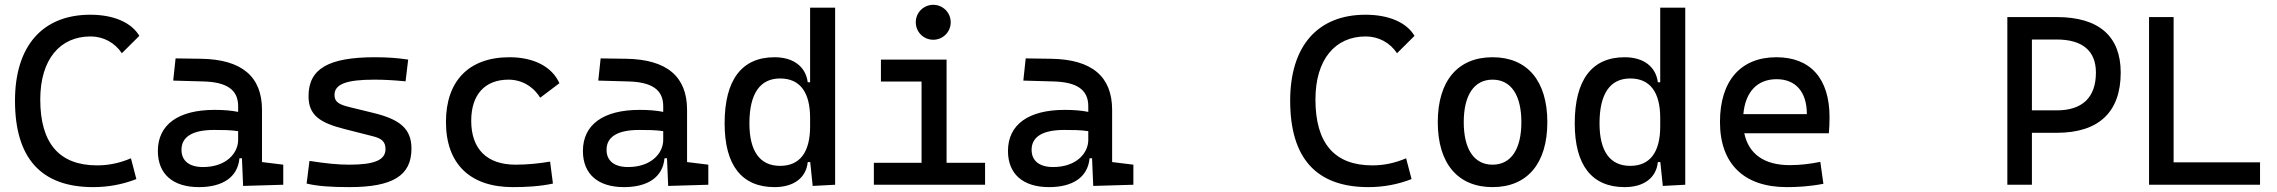

<svg xmlns="http://www.w3.org/2000/svg" viewBox="-20 -764 9415 794"><path d="M365.2 9.8C426.8 9.8 486.3 -1 543.9 -23.4L521.5 -109.4C475.6 -89.8 429.7 -80.1 381.8 -80.1C225.6 -80.1 146.5 -170.9 146.5 -352.5C146.5 -519 228.5 -613.3 354.5 -613.3C407.2 -613.3 454.6 -587.9 483.9 -543.9L556.2 -615.7C523.4 -671.4 449.2 -703.1 353.5 -703.1C155.3 -703.1 42 -573.2 42 -347.7C42 -109.4 150.4 9.8 365.2 9.8Z M985.4 4.9 1151.4 0V-83L1063.5 -93.8V-309.6C1063.5 -446.3 981.4 -518.6 810.5 -521L706.1 -522.5L696.3 -430.7L820.3 -427.2C916 -424.8 964.8 -394 964.8 -325.2V-301.3C936.5 -307.1 904.3 -309.6 867.2 -309.6C717.8 -309.6 632.8 -249 632.8 -139.6C632.8 -44.4 694.8 9.8 802.7 9.8C898.9 9.8 962.9 -29.8 970.2 -109.4H980.5ZM964.8 -221.7V-185.5C964.8 -130.9 916 -73.2 819.3 -73.2C762.7 -73.2 730.5 -99.1 730.5 -144.5C730.5 -198.7 776.9 -226.6 865.2 -226.6C898.9 -226.6 931.6 -226.6 964.8 -221.7Z M1424.8 9.8C1604.5 9.8 1681.6 -38.1 1681.6 -149.4C1681.6 -232.4 1632.8 -270.5 1524.4 -296.9L1428.7 -320.3C1384.3 -331.1 1363.3 -340.8 1363.3 -371.1C1363.3 -416 1412.1 -434.6 1528.3 -434.6C1566.4 -434.6 1604.5 -432.6 1657.2 -427.7L1668 -517.6C1622.1 -524.4 1581.1 -527.3 1531.2 -527.3C1337.9 -527.3 1255.9 -479.5 1255.9 -366.2C1255.9 -288.1 1302.2 -256.3 1404.3 -230.5L1523.4 -200.2C1557.6 -191.4 1574.2 -178.7 1574.2 -147.5C1574.2 -102.5 1529.3 -83 1424.8 -83C1377.9 -83 1328.1 -87.9 1259.8 -98.6L1248 -4.9C1293.9 5.9 1346.7 9.8 1424.8 9.8Z M2100.6 9.8C2154.8 9.8 2212.9 6.8 2266.6 -4.9L2254.9 -95.7C2209 -87.9 2160.6 -83 2112.3 -83C1994.6 -83 1928.7 -146.5 1928.7 -264.6C1928.7 -373 1985.4 -434.6 2083 -434.6C2137.2 -434.6 2184.6 -407.2 2213.9 -359.9L2293.5 -419.9C2262.7 -488.3 2187.5 -527.3 2086.9 -527.3C1918.5 -527.3 1824.2 -428.7 1824.2 -259.8C1824.2 -85.9 1924.3 9.8 2100.6 9.8Z M2743.2 4.9 2909.2 0V-83L2821.3 -93.8V-309.6C2821.3 -446.3 2739.3 -518.6 2568.4 -521L2463.9 -522.5L2454.1 -430.7L2578.1 -427.2C2673.8 -424.8 2722.7 -394 2722.7 -325.2V-301.3C2694.3 -307.1 2662.1 -309.6 2625 -309.6C2475.6 -309.6 2390.6 -249 2390.6 -139.6C2390.6 -44.4 2452.6 9.8 2560.5 9.8C2656.7 9.8 2720.7 -29.8 2728 -109.4H2738.3ZM2722.7 -221.7V-185.5C2722.7 -130.9 2673.8 -73.2 2577.1 -73.2C2520.5 -73.2 2488.3 -99.1 2488.3 -144.5C2488.3 -198.7 2534.7 -226.6 2623 -226.6C2656.7 -226.6 2689.5 -226.6 2722.7 -221.7Z M3183.1 9.8C3262.7 9.8 3314 -28.8 3320.3 -93.8H3330.6L3340.8 4.9L3433.6 0V-732.4H3330.1V-423.8H3320.3C3312 -488.8 3260.7 -527.3 3183.1 -527.3C3047.4 -527.3 2976.6 -433.6 2976.6 -253.9C2976.6 -80.6 3047.4 9.8 3183.1 9.8ZM3330.1 -241.2C3330.1 -134.3 3287.6 -78.1 3206.1 -78.1C3122.6 -78.1 3079.1 -138.2 3079.1 -253.9C3079.1 -376 3122.6 -439.5 3206.1 -439.5C3287.6 -439.5 3330.1 -383.3 3330.1 -276.4Z M3593.8 0H4053.7V-90.8H3894.5V-517.6H3623V-426.8H3791V-90.8H3593.8ZM3839.4 -599.6C3879.4 -599.6 3911.6 -631.8 3911.6 -671.9C3911.6 -711.9 3879.4 -744.1 3839.4 -744.1C3799.3 -744.1 3767.1 -711.9 3767.1 -671.9C3767.1 -631.8 3799.3 -599.6 3839.4 -599.6Z M4501 4.9 4667 0V-83L4579.1 -93.8V-309.6C4579.1 -446.3 4497.1 -518.6 4326.2 -521L4221.7 -522.5L4211.9 -430.7L4335.9 -427.2C4431.6 -424.8 4480.5 -394 4480.5 -325.2V-301.3C4452.1 -307.1 4419.9 -309.6 4382.8 -309.6C4233.4 -309.6 4148.4 -249 4148.4 -139.6C4148.4 -44.4 4210.4 9.8 4318.4 9.8C4414.6 9.8 4478.5 -29.8 4485.8 -109.4H4496.1ZM4480.5 -221.7V-185.5C4480.5 -130.9 4431.6 -73.2 4335 -73.2C4278.3 -73.2 4246.1 -99.1 4246.1 -144.5C4246.1 -198.7 4292.5 -226.6 4380.9 -226.6C4414.6 -226.6 4447.3 -226.6 4480.5 -221.7Z M5638.7 9.8C5700.2 9.8 5759.8 -1 5817.4 -23.4L5794.9 -109.4C5749 -89.8 5703.1 -80.1 5655.3 -80.1C5499 -80.1 5419.9 -170.9 5419.9 -352.5C5419.9 -519 5502 -613.3 5627.9 -613.3C5680.7 -613.3 5728 -587.9 5757.3 -543.9L5829.6 -615.7C5796.9 -671.4 5722.7 -703.1 5627 -703.1C5428.7 -703.1 5315.4 -573.2 5315.4 -347.7C5315.4 -109.4 5423.8 9.8 5638.7 9.8Z M6152.3 9.8C6295.9 9.8 6378.9 -87.9 6378.9 -258.8C6378.9 -429.7 6295.9 -527.3 6152.3 -527.3C6008.8 -527.3 5925.8 -429.7 5925.8 -258.8C5925.8 -87.9 6008.8 9.8 6152.3 9.8ZM6152.3 -83C6076.2 -83 6033.2 -146.5 6033.2 -258.8C6033.2 -371.1 6076.2 -434.6 6152.3 -434.6C6228.5 -434.6 6271.5 -371.1 6271.5 -258.8C6271.5 -146.5 6228.5 -83 6152.3 -83Z M6698.7 9.8C6778.3 9.8 6829.6 -28.8 6835.9 -93.8H6846.2L6856.4 4.9L6949.2 0V-732.4H6845.7V-423.8H6835.9C6827.6 -488.8 6776.4 -527.3 6698.7 -527.3C6563 -527.3 6492.2 -433.6 6492.2 -253.9C6492.2 -80.6 6563 9.8 6698.7 9.8ZM6845.7 -241.2C6845.7 -134.3 6803.2 -78.1 6721.7 -78.1C6638.2 -78.1 6594.7 -138.2 6594.7 -253.9C6594.7 -376 6638.2 -439.5 6721.7 -439.5C6803.2 -439.5 6845.7 -383.3 6845.7 -276.4Z M7369.1 9.8C7408.2 9.8 7459 7.8 7520.5 -3.9L7507.8 -94.7C7464.8 -85.9 7423.8 -81.1 7380.9 -81.1C7276.9 -81.1 7211.4 -126.5 7193.4 -212.9H7543C7544.9 -233.4 7545.9 -254.9 7545.9 -279.3C7545.9 -440.4 7465.8 -527.3 7326.2 -527.3C7177.7 -527.3 7092.8 -428.7 7092.8 -259.8C7092.8 -85.9 7192.4 9.8 7369.1 9.8ZM7189.5 -292C7197.8 -384.3 7247.1 -436.5 7327.1 -436.5C7405.3 -436.5 7452.1 -384.8 7452.1 -292Z M8281.2 0H8382.8V-214.8H8485.4C8659.2 -214.8 8750 -300.3 8750 -463.9C8750 -614.7 8659.2 -693.4 8485.4 -693.4H8281.2ZM8382.8 -307.6V-600.6H8485.4C8591.8 -600.6 8647.5 -553.7 8647.5 -463.9C8647.5 -361.3 8591.8 -307.6 8485.4 -307.6Z M8867.2 0H9326.2V-92.8H8968.8V-693.4H8867.2Z"/></svg>

Font: Cascadia Code PL
Style: Regular
Weight: 400
Monospace: yes
Designer: Aaron Bell
Foundry: Saja Typeworks
Version: Version 2404.023